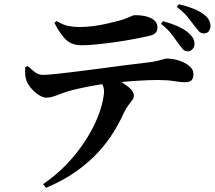

<svg xmlns="http://www.w3.org/2000/svg" viewBox="-20 -829 1040 927"><path d="M842.7 -617.3Q828.9 -636.6 809.9 -662.1Q790.8 -687.6 757.4 -714L767.1 -726.9Q804.3 -716.9 836.6 -702.8Q868.9 -688.7 889.3 -670.9Q905.1 -657.1 912.2 -644.4Q919.2 -631.7 918.9 -615.2Q918.7 -601.6 908.8 -591.2Q898.9 -580.8 884.8 -581.1Q871.9 -581.4 863.5 -590.8Q855.1 -600.2 842.7 -617.3ZM917.5 -706Q902.7 -726 884.2 -748.9Q865.6 -771.7 833.6 -795.2L842.8 -808.8Q882.5 -799.4 910.9 -788.2Q939.3 -777.1 958.8 -763.5Q977.3 -750.9 986.8 -735.8Q996.2 -720.6 996.2 -704.2Q996.2 -690.2 988.5 -678.9Q980.8 -667.6 963.8 -667.8Q948.9 -668.1 940.3 -677.9Q931.6 -687.7 917.5 -706ZM101.9 -505.1 114.3 -510.1Q133.6 -492.1 149.8 -479.8Q166.1 -467.5 188.9 -467.5Q209.2 -467.5 252.9 -472.2Q296.6 -476.9 353.8 -484Q410.9 -491.1 472 -499.2Q533.1 -507.3 588.8 -514.7Q644.5 -522 685 -526.3Q718.8 -530 738.6 -534.8Q758.3 -539.5 768.7 -542.9Q779 -546.2 783.6 -546.2Q815.7 -546.2 845.4 -536.3Q875.1 -526.5 894.5 -510Q913.9 -493.6 913.9 -472.8Q913.9 -448.3 903.3 -440.1Q892.8 -431.9 871.9 -431.9Q855.4 -431.9 820.4 -437.4Q785.5 -442.8 742 -442.8Q702.1 -442.8 645 -439.2Q587.9 -435.6 525.7 -429.1Q487.7 -425.5 443.5 -417.8Q399.4 -410.1 361.3 -401.6Q323.1 -393.1 302.5 -386.2Q277.6 -378.3 251.7 -368Q225.8 -357.8 203.5 -357.5Q187.2 -357.5 166.9 -370.7Q146.7 -383.8 130.3 -403.1Q113.9 -422.3 108.1 -439Q102.7 -452.8 101.7 -470Q100.7 -487.1 101.9 -505.1ZM202.5 77.9 187.8 60.2Q253.3 15.2 302.1 -36.3Q350.8 -87.7 385.5 -139.8Q420.2 -191.8 441.7 -240Q463.1 -288.2 472.6 -326.8Q482.2 -365.4 482.2 -388.6Q482.2 -403.6 475.4 -419.2Q468.6 -434.7 451.7 -450.1L518.5 -460.3Q548.3 -444.1 572.6 -428.8Q596.8 -413.6 611.6 -398.5Q626.3 -383.5 626.3 -368.1Q626.3 -355.7 618.9 -345.6Q611.4 -335.5 600.4 -321.8Q589.4 -308.1 577.6 -283.3Q558.6 -240.9 529.3 -192.7Q500 -144.5 455.8 -95.8Q411.5 -47.1 349.4 -2.6Q287.2 41.8 202.5 77.9ZM698.4 -655.3Q669 -648.4 626.4 -640.4Q583.8 -632.4 537.3 -625.8Q490.8 -619.2 448 -614.9Q405.2 -610.5 373.4 -610.5Q326.3 -610.5 298 -637.8Q269.8 -665 242.9 -718.5L253.3 -727.6Q284.2 -708.5 310.7 -703.5Q337.1 -698.5 362.1 -698.5Q398.9 -698.5 434.8 -703.6Q470.8 -708.6 501.9 -716.2Q533 -723.7 553.4 -728.7Q578.9 -735.7 593.3 -741.9Q607.8 -748 616.4 -751.9Q625.1 -755.8 631.7 -755.8Q681.8 -755.8 711 -740.4Q740.2 -724.9 740.2 -695.6Q740.2 -680.8 731.3 -670.7Q722.4 -660.7 698.4 -655.3Z"/></svg>

Font: Noto Serif JP
Style: Regular
Weight: 200
Designer: Ryoko NISHIZUKA 西塚涼子 (kana & ideographs); Frank Grießhammer (Latin, Greek & Cyrillic); Wenlong ZHANG 张文龙 (bopomofo); San
Foundry: Adobe
Version: Version 2.001;hotconv 1.1.0;makeotfexe 2.6.0